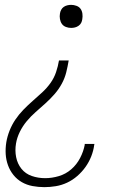

<svg xmlns="http://www.w3.org/2000/svg" viewBox="-20 -548 540 791"><path d="M273 -433Q262 -433 251.5 -437Q241 -441 235 -449.5Q229 -458 227 -469.5Q225 -481 227 -492Q228 -500 232 -507.5Q236 -515 242.5 -519.5Q249 -524 257 -526Q265 -528 273 -528Q284 -528 295 -524Q306 -520 312 -511.5Q318 -503 319.5 -491.5Q321 -480 319 -469Q318 -461 314.5 -454Q311 -447 304 -442Q297 -437 289 -435Q281 -433 273 -433ZM163 223Q138 223 114 218.5Q90 214 70 202.5Q50 191 35.5 173Q21 155 13 133Q5 111 3.5 87Q2 63 6 38Q10 14 19.5 -10Q29 -34 43.5 -55.5Q58 -77 76.5 -96Q95 -115 115 -132.5Q135 -150 154 -167.5Q173 -185 188 -206Q203 -227 211 -251Q219 -275 223 -299H263Q259 -275 253 -250.5Q247 -226 234.5 -203Q222 -180 204.5 -160Q187 -140 167 -122Q147 -104 127 -86.5Q107 -69 90 -48.5Q73 -28 61.5 -4.5Q50 19 46 43Q41 72 46.5 99.5Q52 127 68.5 147.5Q85 168 111 177Q137 186 166 186Q194 186 222.5 177.5Q251 169 273.5 149.5Q296 130 310 103Q324 76 329 49V45H369L368 50Q365 73 356 96Q347 119 332.5 139.5Q318 160 298.5 177Q279 194 256.5 204.5Q234 215 210 219Q186 223 163 223Z"/></svg>

Font: Iosevka Extralight Oblique
Style: Regular
Weight: 200
Italic angle: -9°
Monospace: yes
Designer: Belleve Invis
Foundry: Belleve Invis
Version: Version 32.5.0; ttfautohint (v1.8.4)